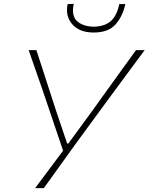

<svg xmlns="http://www.w3.org/2000/svg" viewBox="-20 -972 768 992"><path d="M161.5 0Q195.5 -46 231 -93.2Q266.5 -140.5 306 -193.5L199.5 -508Q181.5 -560 165.2 -606.5Q149 -653 128 -713H168Q190.5 -644.5 206.5 -594.8Q222.5 -545 237 -500.5Q251.5 -456 269 -402L327 -230.5H333L456.5 -399Q486.5 -441 512.2 -476.8Q538 -512.5 563.2 -547.5Q588.5 -582.5 617.2 -622.5Q646 -662.5 682.5 -713H727.5Q680 -649 628 -578.8Q576 -508.5 533 -450L367.5 -224Q331.5 -174 288.8 -114.5Q246 -55 206.5 0ZM464.5 -804Q390.5 -804 353.5 -846.5Q316.5 -889 329.5 -951L361 -952Q348 -890.5 378 -863Q408 -835.5 464.5 -834Q521.5 -835.5 552.5 -863Q583.5 -890.5 596.5 -951H627.5Q614.5 -888.5 577.2 -846.2Q540 -804 464.5 -804Z"/></svg>

Font: Commissioner Loud Thin
Style: Italic
Weight: 100
Italic angle: -12°
Designer: Kostas Bartsokas
Foundry: Kostas Bartsokas
Version: Version 1.000; ttfautohint (v1.8.3)